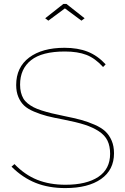

<svg xmlns="http://www.w3.org/2000/svg" viewBox="-20 -960 642 985"><path d="M211.9 -866.2 305.2 -939.9H320.8L414.1 -866.2L397.9 -854L313 -917L228 -854ZM508.8 -616.2Q468.3 -661.1 423.3 -678.5Q378.4 -695.8 313 -695.8Q195.3 -695.8 139.2 -651.1Q83 -606.4 83 -525.9Q83 -503.9 87.4 -486.3Q91.8 -468.8 99.6 -455.1Q107.4 -441.4 121.6 -429.9Q135.7 -418.5 152.1 -409.9Q168.5 -401.4 193.6 -393.3Q218.8 -385.3 244.6 -378.9Q270.5 -372.6 307.1 -365.2Q360.4 -354.5 395.5 -345Q430.7 -335.4 465.6 -320.1Q500.5 -304.7 520.5 -285.9Q540.5 -267.1 552.7 -238.8Q564.9 -210.4 564.9 -173.8Q564.9 -88.4 498.5 -41.7Q432.1 4.9 314.9 4.9Q230 4.9 163.1 -21.7Q96.2 -48.3 39.1 -105L54.2 -118.2Q107.4 -63 170.9 -37.6Q234.4 -12.2 315.9 -12.2Q423.8 -12.2 484.4 -52.5Q544.9 -92.8 544.9 -170.9Q544.9 -210.4 531.5 -238.3Q518.1 -266.1 487.3 -286.4Q456.5 -306.6 414.8 -320.1Q373 -333.5 308.1 -346.2Q255.4 -356 221.4 -364.7Q187.5 -373.5 154.5 -387.5Q121.6 -401.4 103.3 -418.9Q85 -436.5 74 -462.9Q63 -489.3 63 -523.9Q63 -614.7 129.6 -664.8Q196.3 -714.8 311 -714.8Q379.4 -714.8 429.9 -694.8Q480.5 -674.8 522 -629.9Z"/></svg>

Font: Rawline Thin
Style: Regular
Weight: 250
Designer: Matt McInerney, Pablo Impallari, Rodrigo Fuenzalida
Foundry: Matt McInerney, Pablo Impallari, Rodrigo Fuenzalida
Version: Version 4.020;PS 004.020;hotconv 1.0.88;makeotf.lib2.5.64775